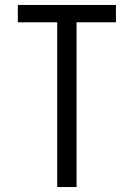

<svg xmlns="http://www.w3.org/2000/svg" viewBox="-20 -755 540 775"><path d="M211 0V-665H52V-735H448V-665H289V0Z"/></svg>

Font: Iosevka Julsh Curly
Style: Regular
Weight: 400
Designer: Belleve Invis
Foundry: Belleve Invis
Version: Version 15.0.2; ttfautohint (v1.8.4)